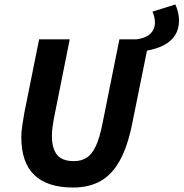

<svg xmlns="http://www.w3.org/2000/svg" viewBox="-20 -828 822 860"><path d="M631.1 -599.7 584.8 -650.9Q629 -655.4 651.5 -675.2Q674 -695 674 -728.3Q674 -739.6 671 -751.6Q668.1 -763.6 663.1 -776L765.6 -808Q781.8 -771 781.8 -736Q781.8 -698.6 764.6 -670.9Q747.5 -643.2 713.9 -625.7Q680.4 -608.2 631.1 -599.7ZM307.6 12Q192.5 12 134 -43.9Q75.4 -99.7 75.4 -214.6Q75.4 -237.1 79.9 -266Q84.4 -294.9 88.4 -319.7L155.2 -651.8H292.3L220.9 -294.7Q217.3 -274.8 214.9 -256.1Q212.5 -237.3 212.5 -219.3Q212.5 -164.5 234.9 -135.4Q257.3 -106.3 311.6 -106.3Q343.2 -106.3 367 -120.9Q390.9 -135.6 408.5 -172.2Q426.2 -208.9 439 -274.3L514.8 -651.8H648.6L572.5 -276.1Q551.9 -172.1 516.4 -108.5Q481 -44.8 429.3 -16.4Q377.5 12 307.6 12Z"/></svg>

Font: Source Sans 3 VF
Style: Italic
Weight: 200
Italic angle: -11°
Designer: Paul D. Hunt
Foundry: Adobe Systems Incorporated
Version: Version 3.042;hotconv 1.0.118;makeotfexe 2.5.65603